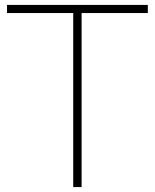

<svg xmlns="http://www.w3.org/2000/svg" viewBox="-20 -760 629 780"><path d="M277.5 0V-707H8.5V-740H580.5V-707H311.5V0Z"/></svg>

Font: Encode Sans SemiExpanded SemiExpanded Thin
Style: Regular
Weight: 100
Width: 6
Designer: Multiple Designers
Foundry: Impallari Type
Version: Version 3.000; ttfautohint (v1.8.3) -l 8 -r 50 -G 200 -x 14 